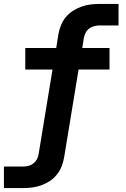

<svg xmlns="http://www.w3.org/2000/svg" viewBox="-25 -755 645 980"><path d="M-5 205V95H93Q107 95 120.5 91.5Q134 88 145 79.5Q156 71 163 58.5Q170 46 172 32L243 -400H104V-510H262L273 -580Q277 -603 286 -625.5Q295 -648 310.5 -667Q326 -686 347 -699.5Q368 -713 390.5 -721Q413 -729 436 -732Q459 -735 482 -735H580V-625H482Q469 -625 455.5 -621.5Q442 -618 430.5 -609.5Q419 -601 412.5 -588.5Q406 -576 403 -562L395 -510H534V-400H376L302 50Q298 73 289 95.5Q280 118 264.5 137Q249 156 228.5 169.5Q208 183 185 191Q162 199 139 202Q116 205 93 205Z"/></svg>

Font: Iosevka Curly Slab XBdEx
Style: Italic
Weight: 800
Width: 7
Italic angle: -9°
Monospace: yes
Designer: Belleve Invis
Foundry: Belleve Invis
Version: Version 11.1.0; ttfautohint (v1.8.3)